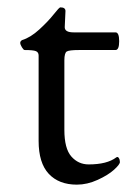

<svg xmlns="http://www.w3.org/2000/svg" viewBox="-20 -488 354 522"><path d="M189 14Q140 14 112.5 -15.5Q85 -45 85 -105V-337Q85 -346 77.5 -349Q70 -352 47 -352Q44 -352 39.5 -359.5Q35 -367 35 -371.5Q35 -376 40 -379Q63 -386 87 -408Q111 -430 126 -449Q141 -468 144 -468Q158 -468 158 -458L156 -414Q156 -400 180 -400H294Q304 -400 304 -376Q304 -352 294 -352H195Q168 -352 161.5 -348Q155 -344 155 -324V-135Q155 -84 174 -62.5Q193 -41 221 -41Q271 -41 296 -60Q300 -63 303 -58.5Q306 -54 306 -47.5Q306 -41 290 -26.5Q274 -12 245.5 1Q217 14 189 14Z"/></svg>

Font: EB Garamond
Style: Regular
Weight: 400
Version: Version 0.012